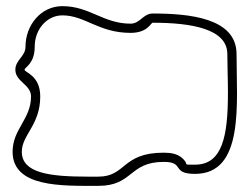

<svg xmlns="http://www.w3.org/2000/svg" viewBox="-20 -635 814 625"><path d="M21 -141C21 -24 183 -30 300 -30C414 -30 399 -108 513 -108C583 -108 536 -69 615 -69C776 -69 750 -298 750 -459C750 -577 595 -591 477 -591C446 -591 436 -558 405 -558C316 -558 272 -615 183 -615C113 -615 63 -553 63 -483C63 -451 30 -440 30 -408C30 -369 81 -360 81 -321C81 -247 21 -215 21 -141ZM51 -141C51 -196 111 -228 111 -321C111 -390 60 -399 60 -408C60 -416 93 -427 93 -483C93 -540 133 -585 183 -585C257 -585 301 -528 405 -528C461 -528 471 -561 477 -561C604 -561 720 -541 720 -459C720 -419 722 -375 722 -333C722 -192 704 -99 615 -99C567 -99 602 -97 570 -123C556 -134 537 -138 513 -138C376 -138 391 -60 300 -60H266C143 -60 51 -71 51 -141Z"/></svg>

Font: Camosport
Style: Oln
Weight: 400
Version: Version 001.000